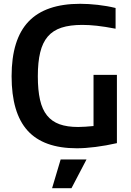

<svg xmlns="http://www.w3.org/2000/svg" viewBox="-20 -770 688 1010"><path d="M299 69H435L356 220H254ZM384 10Q209 10 125 -83Q41 -176 41 -369Q41 -563 130 -656.5Q219 -750 402 -750Q445 -750 494 -744.5Q543 -739 588 -728V-619Q531 -630 489.5 -634.5Q448 -639 413 -639Q348 -639 303.5 -624.5Q259 -610 231.5 -578Q204 -546 191.5 -494.5Q179 -443 179 -369Q179 -296 190.5 -245Q202 -194 227.5 -162.5Q253 -131 293 -116.5Q333 -102 391 -102Q408 -102 429 -103.5Q450 -105 472 -107V-376H595V-17Q538 -4 483 3Q428 10 384 10Z"/></svg>

Font: Encode Sans Narrow
Style: SemiBold
Weight: 600
Designer: Pablo Impallari, Andres Torresi
Foundry: Pablo Impallari, Andres Torresi
Version: Version 1.000; ttfautohint (v1.00) -l 8 -r 50 -G 200 -x 14 -